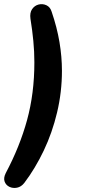

<svg xmlns="http://www.w3.org/2000/svg" viewBox="-33 -731 411 933"><path d="M85 158Q70 177 50 181Q30 185 13 177Q-4 169 -10.5 151.5Q-17 134 -5 110Q63 -18 98.5 -147.5Q134 -277 134 -428Q134 -480 129 -532Q124 -584 115 -640Q111 -669 123 -686.5Q135 -704 154.5 -709Q174 -714 192.5 -705.5Q211 -697 218 -674Q244 -598 256 -526.5Q268 -455 268 -387Q268 -284 244.5 -185Q221 -86 179.5 1Q138 88 85 158Z"/></svg>

Font: Nunito
Style: Bold Italic
Weight: 700
Italic angle: -9°
Designer: Vernon Adams
Foundry: Vernon Adams
Version: Version 3.601; ttfautohint (v1.8.2.53-6de2)